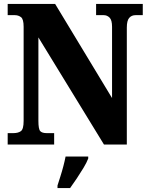

<svg xmlns="http://www.w3.org/2000/svg" viewBox="-20 -734 752 975"><path d="M19 0V-58H48Q72 -58 86 -68Q100 -78 100 -120V-598Q100 -637 86.5 -647Q73 -657 56 -657H19V-714H260L549 -236V-598Q549 -632 536.5 -644.5Q524 -657 507 -657H468V-714H705V-657H668Q648 -657 636 -643Q624 -629 624 -594V0H508L175 -544V-120Q175 -78 184.5 -68Q194 -58 217 -58H255V0ZM272 208Q278 189 286.5 162.5Q295 136 302 109Q309 82 313 61H428V71Q420 92 404 118.5Q388 145 370 172Q352 199 336 221H272Z"/></svg>

Font: Noto Serif Hebrew Condensed Black
Style: Regular
Weight: 900
Width: 3
Designer: Monotype Design Team
Foundry: Monotype Imaging Inc.
Version: Version 2.004; ttfautohint (v1.8.4.7-5d5b)